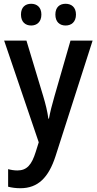

<svg xmlns="http://www.w3.org/2000/svg" viewBox="-20 -756 512 1016"><path d="M91 -679C91 -640 114 -621 145 -621C175 -621 199 -640 199 -679C199 -718 175 -736 145 -736C114 -736 91 -718 91 -679ZM273 -679C273 -640 296 -621 327 -621C358 -621 382 -640 382 -679C382 -718 358 -736 327 -736C296 -736 273 -718 273 -679ZM2 -541 185 -3 169 48C148 115 123 146 72 146C55 146 37 143 23 139V232C42 237 63 240 88 240C181 240 237 184 274 70L470 -541H353L268 -246C255 -202 245 -161 239 -128H236C231 -166 221 -206 209 -246L120 -541Z"/></svg>

Font: Noto Sans UI SemiCondensed Medium
Style: Regular
Weight: 500
Width: 4
Designer: Monotype Design Team
Foundry: Monotype Imaging Inc.
Version: Version 1.901